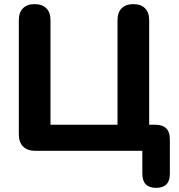

<svg xmlns="http://www.w3.org/2000/svg" viewBox="-20 -729 863 928"><path d="M735 179Q668 179 668 111V0H151Q113 0 92 -20.5Q71 -41 71 -80V-631Q71 -669 91 -689Q111 -709 147 -709Q184 -709 204 -689Q224 -669 224 -631V-126H548V-631Q548 -669 568 -689Q588 -709 624 -709Q661 -709 681 -689Q701 -669 701 -631V-126H731Q801 -126 801 -56V111Q801 179 735 179Z"/></svg>

Font: Chiron GoRound TC
Style: Bold
Weight: 700
Designer: Ryoko NISHIZUKA 西塚涼子 (kana, bopomofo & ideographs); Paul D. Hunt (Latin, Greek & Cyrillic); Sandoll Communications 산돌커뮤니
Foundry: Adobe
Version: Version 1.000;hotconv 1.1.1;makeotfexe 2.6.0